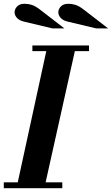

<svg xmlns="http://www.w3.org/2000/svg" viewBox="-27 -994 591 1014"><path d="M60 0 224 -754H375L207 0ZM-7 0V-31H302V0ZM144 -724V-754H443V-724ZM481 -844 330 -880Q305 -886 293 -900Q281 -914 281 -929Q281 -946 294.5 -960Q308 -974 333 -974Q353 -974 371 -968.5Q389 -963 413 -945L544 -844ZM250 -844 99 -880Q74 -886 62 -900Q50 -914 50 -929Q50 -946 63.5 -960Q77 -974 102 -974Q122 -974 140 -968.5Q158 -963 182 -945L313 -844Z"/></svg>

Font: Libre Bodoni
Style: Italic
Weight: 400
Italic angle: -13°
Designer: Pablo Impallari, Rodrigo Fuenzalida
Foundry: Impallari Type
Version: Version 2.005;gftools[0.9.23]